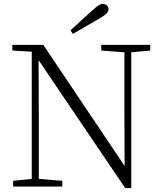

<svg xmlns="http://www.w3.org/2000/svg" viewBox="-20 -952 828 980"><path d="M340 -797 352 -779C396 -804 440 -830 483 -855C520 -876 534 -889 534 -905C534 -920 521 -932 504 -932C490 -932 477 -922 447 -895C413 -865 376 -831 340 -797ZM619 8H650V-685L747 -694V-723H497V-694L615 -685V-373L616 -105L201 -723H43V-694L142 -688V-39L47 -29V0H298V-29L178 -39V-343L177 -645Z"/></svg>

Font: Noto Serif TC ExtraLight
Style: Regular
Weight: 200
Designer: Ryoko NISHIZUKA 西塚涼子 (kana & ideographs); Frank Grießhammer (Latin, Greek & Cyrillic); Wenlong ZHANG 张文龙 (bopomofo); San
Foundry: Adobe
Version: Version 2.001;hotconv 1.1.0;makeotfexe 2.6.0